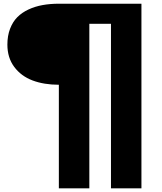

<svg xmlns="http://www.w3.org/2000/svg" viewBox="-20 -797 876 1040"><path d="M298.8 223.1V-337.9Q218.3 -337.9 156.2 -361.3Q94.2 -384.8 57.1 -434.6Q20 -484.4 20 -555.2Q20 -603 34.4 -640.9Q48.8 -678.7 73.7 -703.9Q98.6 -729 134.3 -745.6Q169.9 -762.2 210.7 -769.5Q251.5 -776.9 298.8 -776.9H746.1V223.1H581.1V-668H463.9V223.1Z"/></svg>

Font: Sporting Grotesque
Style: Bold
Weight: 700
Designer: Lucas LE BIHAN
Foundry: Lucas LE BIHAN
Version: Version 2.002;PS 2.2;hotconv 1.0.88;makeotf.lib2.5.647800